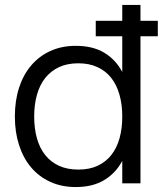

<svg xmlns="http://www.w3.org/2000/svg" viewBox="-20 -740 657 775"><path d="M366.5 -593.5V-656H473.5V-720H547V-656H617V-593.5H547V0H473.5V-90.5Q447 -41 400.5 -13Q354 15 286 15Q228.5 15 182.8 -6Q137 -27 105.2 -64.8Q73.5 -102.5 56.8 -154.8Q40 -207 40 -269.5Q40 -333.5 57 -386Q74 -438.5 106 -476Q138 -513.5 183.5 -534.2Q229 -555 286 -555Q354.5 -555 400.8 -527.2Q447 -499.5 473.5 -449.5V-593.5ZM296 -484.5Q251 -484.5 217.8 -468.8Q184.5 -453 162.2 -424.8Q140 -396.5 129 -357Q118 -317.5 118 -269.5Q118 -221 129.2 -181.2Q140.5 -141.5 162.8 -113.8Q185 -86 218.2 -70.8Q251.5 -55.5 296 -55.5Q341.5 -55.5 374.8 -71.2Q408 -87 430 -115.2Q452 -143.5 462.8 -183Q473.5 -222.5 473.5 -269.5Q473.5 -318.5 462.2 -358Q451 -397.5 428.8 -425.8Q406.5 -454 373.2 -469.2Q340 -484.5 296 -484.5Z"/></svg>

Font: Vela Sans
Style: Regular
Weight: 400
Designer: Principal design: Mikhail Sharanda - project Manrope.
Design modification: Ravid Balaliev
Foundry: Mikhail Sharanda
Version: Version 1.001